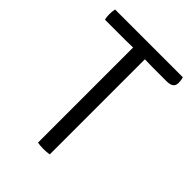

<svg xmlns="http://www.w3.org/2000/svg" viewBox="-200 -781 882 882"><g transform="rotate(45 241.0 -340.0)"><path d="M22 -617Q20 -625 19.2 -633.5Q18.5 -642 18.5 -650Q18.5 -658 19.2 -666Q20 -674 22 -683H462Q464.5 -676 465.8 -667.5Q467 -659 467 -651.5Q467 -633 455.8 -625Q444.5 -617 421 -617H335Q326 -617 308.2 -617.5Q290.5 -618 280.5 -618H204Q194 -618 176.5 -617.5Q159 -617 149.5 -617ZM204 -544Q204 -564.5 204 -580.8Q204 -597 204 -618V-650H280.5V-618Q280.5 -597 280.5 -580.8Q280.5 -564.5 280.5 -544V0Q272.5 1.5 262 2.2Q251.5 3 242.5 3Q233 3 222.5 2.2Q212 1.5 204 0Z"/></g></svg>

Font: Signika SC
Style: Regular
Weight: 300
Designer: Anna Giedryś
Foundry: Anna Giedryś
Version: Version 2.000